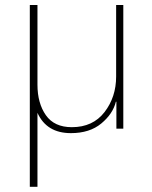

<svg xmlns="http://www.w3.org/2000/svg" viewBox="-20 -508 600 758"><path d="M97.7 229.5V-488.3H127.9V-173.8Q127.9 -100.6 161.1 -53.2Q194.3 -5.9 263.7 -5.9Q346.7 -5.9 392.6 -65.4Q438.5 -125 438.5 -206.1V-488.3H466.8V0H439.5V-106.4H437.5Q425.8 -58.6 379.9 -20.5Q334 17.6 259.8 17.6Q164.1 17.6 127.9 -62.5V229.5Z"/></svg>

Font: Gothic A1 Thin
Style: Regular
Weight: 250
Designer: HanYang I&C Co.,Ltd.
Foundry: HanYang I&C Co.,Ltd.
Version: Version 2.50